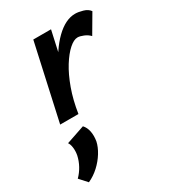

<svg xmlns="http://www.w3.org/2000/svg" viewBox="-216 -522 828 928"><g transform="rotate(-30 198.0 -58.5)"><path d="M72 0Q99 -130 144 -226Q189 -322 243.5 -375Q298 -428 352 -428Q370 -428 394.5 -421Q419 -414 431 -397L370 -293Q357 -307 337.5 -315Q318 -323 305 -323Q284 -323 257.5 -299.5Q231 -276 204.5 -233.5Q178 -191 156.5 -131.5Q135 -72 124 0ZM22 0 115 -421H214L121 0ZM3 311 -35 269Q-15 249 -1 223.5Q13 198 19 170Q23 148 20.5 128Q18 108 10 97L113 62Q128 78 133 103Q138 128 133 158Q127 186 108.5 216Q90 246 63 271Q36 296 3 311Z"/></g></svg>

Font: Ysabeau Infant
Style: Bold Italic
Weight: 700
Italic angle: -12°
Designer: Christian Thalmann (Catharsis Fonts)
Version: Version 2.001;gftools[0.9.30]; featfreeze: ss01,ss02,lnum